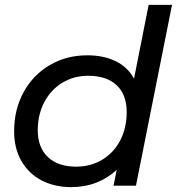

<svg xmlns="http://www.w3.org/2000/svg" viewBox="-20 -762 726 788"><path d="M686 -742 538 0H446L459 -65Q423 -31 375.5 -12.5Q328 6 272 6Q204 6 151 -21.5Q98 -49 68 -101Q38 -153 38 -223Q38 -313 77 -384Q116 -455 184.5 -495Q253 -535 338 -535Q406 -535 455.5 -510.5Q505 -486 530 -439L590 -742ZM500 -302Q500 -373 459 -412Q418 -451 342 -451Q283 -451 236 -422.5Q189 -394 162 -343Q135 -292 135 -227Q135 -157 176.5 -117.5Q218 -78 293 -78Q352 -78 399.5 -106.5Q447 -135 473.5 -186Q500 -237 500 -302Z"/></svg>

Font: Idrija
Style: Italic
Weight: 500
Italic angle: -11.3°
Designer: Julieta Ulanovsky
Foundry: Julieta Ulanovsky
Version: Version 7.200